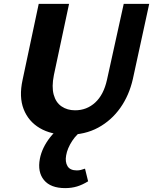

<svg xmlns="http://www.w3.org/2000/svg" viewBox="-20 -678 787 987"><path d="M327 15Q243 15 184.5 -19.5Q126 -54 101.5 -117Q77 -180 96 -267L179 -658H335L257 -292Q245 -232 256 -191.5Q267 -151 296.5 -131Q326 -111 366 -111Q426 -111 469.5 -151Q513 -191 530 -268L616 -658H747L663 -272Q644 -188 598.5 -123.5Q553 -59 485 -22Q417 15 327 15ZM315 289Q240 289 206 247.5Q172 206 185 138Q196 81 238 27.5Q280 -26 359 -69L418 -18Q376 8 351 46.5Q326 85 320 121Q314 154 327 176Q340 198 375 198Q386 198 396 195.5Q406 193 417 189L433 254Q404 272 376 280.5Q348 289 315 289Z"/></svg>

Font: Ysabeau ExtraBold
Style: Italic
Weight: 800
Italic angle: -12°
Designer: Christian Thalmann (Catharsis Fonts)
Version: Version 2.002